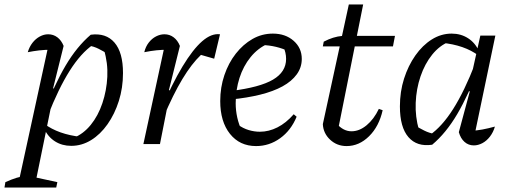

<svg xmlns="http://www.w3.org/2000/svg" viewBox="-67 -643 2285 857"><path d="M251 8Q210 8 178.5 -12Q147 -32 130 -69L131 -90Q194 -43 295 -32L262 -28Q305 -45 338 -85.5Q371 -126 390 -182.5Q409 -239 412 -300.5Q415 -362 397 -421L418 -400Q395 -414 373.5 -425Q352 -436 326 -440L349 -444Q294 -406 244 -327Q194 -248 146 -125L128 -139Q176 -266 226 -350.5Q276 -435 338 -488Q406 -497 444 -453Q482 -409 482 -317Q482 -251 463.5 -192.5Q445 -134 413 -88.5Q381 -43 339.5 -17.5Q298 8 251 8ZM-47 194 -43 170Q-14 157 7.5 150.5Q29 144 55 141L189 170L184 194ZM11 194 153 -458 164 -421Q133 -421 107.5 -418Q82 -415 57 -410Q64 -434 78 -452Q92 -470 110.5 -480Q129 -490 148 -490Q171 -490 189 -476.5Q207 -463 217 -438L170 -249L177 -246L87 194Z M573 0 672 -458 684 -421Q656 -421 631.5 -418.5Q607 -416 577 -410Q583 -435 597 -453Q611 -471 629.5 -480.5Q648 -490 667 -490Q690 -490 708 -476.5Q726 -463 736 -438L687 -241L694 -238L647 0ZM662 -118 650 -150Q701 -269 747.5 -346Q794 -423 835.5 -459Q877 -495 915 -490L889 -381L830 -398Q788 -358 747 -290Q706 -222 662 -118Z M1076 9Q1003 9 959.5 -45.5Q916 -100 916 -192Q916 -253 934.5 -307.5Q953 -362 985.5 -403.5Q1018 -445 1060 -469Q1102 -493 1151 -493Q1207 -493 1243.5 -461Q1280 -429 1280 -380Q1280 -342 1257.5 -311Q1235 -280 1194 -257.5Q1153 -235 1094.5 -220.5Q1036 -206 964 -199V-237Q1093 -253 1151.5 -287.5Q1210 -322 1210 -380Q1210 -409 1197 -436L1222 -414Q1194 -427 1164.5 -434Q1135 -441 1103 -442L1129 -448Q1084 -428 1051.5 -388Q1019 -348 1002 -295Q985 -242 985 -182Q985 -150 992 -118.5Q999 -87 1013 -58L996 -86Q1018 -70 1043 -62.5Q1068 -55 1093 -55Q1133 -55 1171.5 -74.5Q1210 -94 1244 -133L1257 -122Q1232 -61 1183.5 -26Q1135 9 1076 9Z M1480 9Q1437 9 1406.5 -19.5Q1376 -48 1374 -89L1490 -623H1554L1440 -54L1435 -92Q1465 -57 1502 -57Q1537 -57 1569.5 -84Q1602 -111 1624 -157L1641 -151Q1625 -79 1580.5 -35Q1536 9 1480 9ZM1374 -436 1378 -457Q1399 -468 1419.5 -474.5Q1440 -481 1463 -483H1696L1687 -436Z M1862 3Q1794 13 1756 -31Q1718 -75 1718 -168Q1718 -234 1736.5 -292Q1755 -350 1787 -395.5Q1819 -441 1860.5 -467Q1902 -493 1949 -493Q1990 -493 2022 -472.5Q2054 -452 2070 -416L2069 -395Q2006 -442 1905 -452L1938 -457Q1895 -440 1862 -399Q1829 -358 1810 -302Q1791 -246 1788.5 -184Q1786 -122 1803 -63L1782 -85Q1805 -71 1827 -60Q1849 -49 1874 -45L1851 -40Q1906 -78 1956 -157Q2006 -236 2054 -360L2072 -346Q2024 -219 1974 -134Q1924 -49 1862 3ZM2048 -25 2034 -59Q2060 -60 2086.5 -65Q2113 -70 2142 -78Q2135 -53 2120 -33.5Q2105 -14 2086 -4Q2067 6 2048 6Q2024 6 2006.5 -9.5Q1989 -25 1981 -53L2030 -235L2022 -237L2077 -484H2144Z"/></svg>

Font: Piazzolla 24pt
Style: Italic
Weight: 400
Italic angle: -11.3°
Designer: Juan Pablo del Peral
Foundry: Huerta Tipografica
Version: Version 2.005